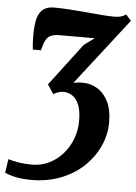

<svg xmlns="http://www.w3.org/2000/svg" viewBox="-84 -611 636 898"><g transform="rotate(5 234.0 -162.0)"><path d="M96.5 244Q57.5 244 26.2 237.8Q-5 231.5 -27.5 221L-18 156.5Q4.5 163.5 31.8 168Q59 172.5 94 172.5Q136.5 172.5 173.2 154.8Q210 137 237.8 105.8Q265.5 74.5 280.8 34.2Q296 -6 296 -51Q296 -96.5 284.8 -124.8Q273.5 -153 254 -166.2Q234.5 -179.5 210.5 -179.5Q199.5 -179.5 187.8 -175.5Q176 -171.5 164.5 -164.5L136 -208L286 -406L335 -442Q315 -442 294.5 -442Q274 -442 253.5 -442Q233 -442 212.5 -442Q192 -442 172 -442Q145.5 -442 129.8 -435.2Q114 -428.5 105.2 -411.5Q96.5 -394.5 89.5 -364H51Q49.5 -375.5 48.5 -393.5Q47.5 -411.5 47.5 -432.5Q47.5 -484 56.8 -513.5Q66 -543 85 -555.8Q104 -568.5 134 -568.5Q164.5 -568.5 203.2 -566Q242 -563.5 282.2 -559.8Q322.5 -556 358 -553.2Q393.5 -550.5 417 -550.5Q435 -550.5 448.5 -554.2Q462 -558 471.5 -566L496.5 -538L253.5 -225Q260 -227 270.5 -228.5Q281 -230 296.5 -230Q335.5 -230 367.2 -210.2Q399 -190.5 417.8 -152Q436.5 -113.5 436.5 -56.5Q436.5 1.5 412.2 55.2Q388 109 343.2 151.8Q298.5 194.5 235.8 219.2Q173 244 96.5 244Z"/></g></svg>

Font: Merriweather 20pt ExtraBold
Style: Italic
Weight: 800
Italic angle: -7.8°
Version: Version 2.101